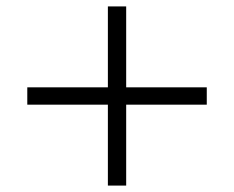

<svg xmlns="http://www.w3.org/2000/svg" viewBox="-20 -598 729 598"><path d="M624 -272H373V-20H316V-272H65V-326H316V-578H373V-326H624Z"/></svg>

Font: KoHo
Style: Regular
Weight: 400
Version: Version 1.000; ttfautohint (v1.6)